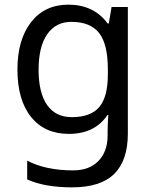

<svg xmlns="http://www.w3.org/2000/svg" viewBox="-20 -566 655 826"><path d="M275 -546Q328 -546 370.5 -526Q413 -506 443 -465H448L460 -536H530V9Q530 124 471.5 182Q413 240 290 240Q172 240 97 206V125Q176 167 295 167Q364 167 403.5 126.5Q443 86 443 16V-5Q443 -17 444 -39.5Q445 -62 446 -71H442Q388 10 276 10Q172 10 113.5 -63Q55 -136 55 -267Q55 -395 113.5 -470.5Q172 -546 275 -546ZM287 -472Q220 -472 183 -418.5Q146 -365 146 -266Q146 -167 182.5 -114.5Q219 -62 289 -62Q370 -62 407 -105.5Q444 -149 444 -246V-267Q444 -377 406 -424.5Q368 -472 287 -472Z"/></svg>

Font: Go Noto Kurrent-Regular
Style: Regular
Weight: 400
Designer: Monotype Design Team
Foundry: Monotype Imaging Inc.
Version: Version 2.012; ttfautohint (v1.8.4.7-5d5b)